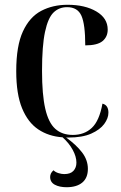

<svg xmlns="http://www.w3.org/2000/svg" viewBox="-20 -566 507 804"><path d="M266 10Q261 10 257 10Q299 40 323.5 72Q348 104 348 141Q348 179 324.5 198.5Q301 218 259 218Q229 218 209.5 207.5Q190 197 190 175Q190 168 193 161Q196 154 204 147Q212 155 225 159Q238 163 249 163Q275 163 287.5 149.5Q300 136 300 115Q300 90 284.5 61.5Q269 33 242 9Q184 5 140.5 -24Q97 -53 72.5 -112.5Q48 -172 48 -268Q48 -374 76 -434.5Q104 -495 152.5 -520.5Q201 -546 263 -546Q336 -546 383.5 -518Q431 -490 431 -442Q431 -412 409.5 -394Q388 -376 337 -376Q337 -464 321 -500Q305 -536 261 -536Q227 -536 204 -513.5Q181 -491 168.5 -432.5Q156 -374 156 -269Q156 -170 169.5 -111Q183 -52 211.5 -26.5Q240 -1 285 -1Q333 -1 364.5 -30.5Q396 -60 409 -132Q434 -126 434 -94Q434 -71 416.5 -47Q399 -23 362 -6.5Q325 10 266 10Z"/></svg>

Font: Noto Serif Display SemiCondensed Medium
Style: Regular
Weight: 500
Width: 4
Designer: Monotype Design Team
Foundry: Monotype Imaging Inc.
Version: Version 2.009